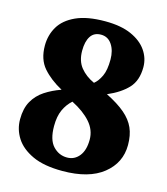

<svg xmlns="http://www.w3.org/2000/svg" viewBox="-110 -810 789 905"><g transform="rotate(15 284.5 -357.0)"><path d="M278 10Q188 10 132 -16Q76 -42 49.5 -83.5Q23 -125 23 -174Q23 -227 43 -262.5Q63 -298 98 -321Q133 -344 176 -359Q117 -391 81.5 -432Q46 -473 46 -540Q46 -591 70.5 -632.5Q95 -674 149.5 -699Q204 -724 292 -724Q369 -724 419.5 -701.5Q470 -679 495.5 -642Q521 -605 521 -561Q521 -496 486 -458.5Q451 -421 388 -394Q446 -365 480.5 -335.5Q515 -306 530.5 -271Q546 -236 546 -188Q546 -101 476.5 -45.5Q407 10 278 10ZM315 -430Q334 -445 348 -474.5Q362 -504 362 -556Q362 -600 342.5 -629Q323 -658 289 -658Q255 -658 238.5 -632.5Q222 -607 222 -562Q222 -512 247.5 -480.5Q273 -449 315 -430ZM283 -57Q319 -57 342 -85.5Q365 -114 365 -166Q365 -213 332 -250.5Q299 -288 240 -318Q215 -296 200.5 -264Q186 -232 186 -185Q186 -118 214.5 -87.5Q243 -57 283 -57Z"/></g></svg>

Font: Noto Serif Myanmar Black
Style: Regular
Weight: 900
Designer: Ben Mitchell and the Monotype Design Team
Foundry: Monotype Imaging Inc.
Version: Version 2.106; ttfautohint (v1.8.4.7-5d5b)